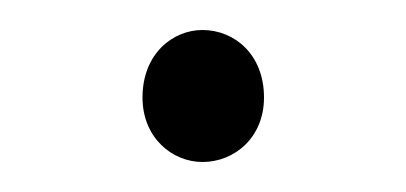

<svg xmlns="http://www.w3.org/2000/svg" viewBox="-20 -95 271 128"><path d="M115 13C136 13 156 -3 156 -30C156 -59 136 -75 115 -75C95 -75 75 -59 75 -30C75 -3 95 13 115 13Z"/></svg>

Font: Noto Sans CJK JP Thin
Style: Regular
Weight: 250
Designer: Ryoko NISHIZUKA (kana & ideographs); Paul D. Hunt (Latin, Greek & Cyrillic); Wenlong ZHANG (bopomofo); Sandoll Communica
Foundry: Adobe Systems Incorporated
Version: Version 1.004;PS 1.004;hotconv 1.0.82;makeotf.lib2.5.63406